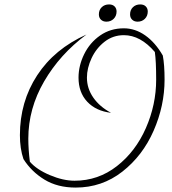

<svg xmlns="http://www.w3.org/2000/svg" viewBox="-20 -838 776 868"><path d="M86 -119Q70 -166 70 -227Q70 -378 148 -497.5Q226 -617 371 -682Q251 -593 179.5 -470Q108 -347 108 -211Q108 -163 115 -107Q145 -72 205 -46.5Q265 -21 317 -21Q424 -21 508.5 -87Q593 -153 639.5 -259Q686 -365 686 -478Q686 -562 680 -603Q615 -679 540 -679Q491 -679 453 -649.5Q415 -620 394 -575Q373 -530 373 -487Q373 -438 402 -396.5Q431 -355 482 -328Q414 -336 374.5 -378Q335 -420 335 -487Q335 -541 360.5 -593Q386 -645 432.5 -677.5Q479 -710 540 -710Q591 -710 636.5 -678Q682 -646 716 -587Q724 -545 724 -478Q724 -360 674.5 -247Q625 -134 533 -62Q441 10 322 10Q240 10 181 -26Q122 -62 86 -119ZM427 -773Q427 -793 440 -805.5Q453 -818 473 -818Q489 -818 498 -809Q507 -800 507 -786Q507 -766 494 -753Q481 -740 461 -740Q446 -740 436.5 -749Q427 -758 427 -773ZM568 -773Q568 -793 581 -805.5Q594 -818 614 -818Q630 -818 639 -809Q648 -800 648 -786Q648 -766 635 -753Q622 -740 602 -740Q587 -740 577.5 -749Q568 -758 568 -773Z"/></svg>

Font: Srisakdi
Style: Regular
Weight: 400
Designer: Cadson Demak Co.,Ltd.
Foundry: Cadson Demak Co.,Ltd.
Version: Version 1.000